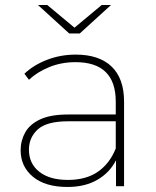

<svg xmlns="http://www.w3.org/2000/svg" viewBox="-20 -740 618 763"><path d="M441 0V-103Q416 -54 367 -25.5Q318 3 248 3Q160 3 111 -37.5Q62 -78 62 -143Q62 -181 80 -213.5Q98 -246 139.5 -265.5Q181 -285 251 -285H440V-336Q440 -493 280 -493Q224 -493 176 -473.5Q128 -454 95 -423L77 -447Q114 -482 167.5 -502.5Q221 -523 281 -523Q374 -523 423.5 -475.5Q473 -428 473 -336V0ZM440 -150V-258H251Q166 -258 130.5 -226Q95 -194 95 -145Q95 -90 136 -57.5Q177 -25 250 -25Q322 -25 369 -57.5Q416 -90 440 -150ZM255 -607 131 -720H168L276 -630L384 -720H421L297 -607Z"/></svg>

Font: Montserrat ExtraLight
Style: Regular
Weight: 200
Designer: Julieta Ulanovsky
Foundry: Julieta Ulanovsky
Version: Version 9.000; ttfautohint (v1.8.4.7-5d5b)